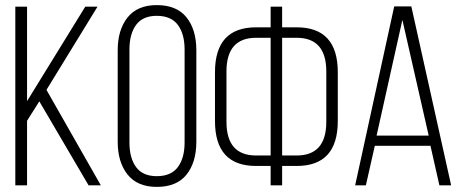

<svg xmlns="http://www.w3.org/2000/svg" viewBox="-20 -726 1817 752"><path d="M327 0 134 -329 86 -253V0H40V-700H86V-330L314 -700H362L162 -374L375 0Z M441 -171V-529Q441 -609 479.5 -657.5Q518 -706 594 -706Q672 -706 710.5 -658Q749 -610 749 -529V-171Q749 -90 710.5 -42Q672 6 594 6Q518 6 479.5 -42.5Q441 -91 441 -171ZM487 -532V-168Q487 -107 513 -71.5Q539 -36 594 -36Q650 -36 676.5 -71.5Q703 -107 703 -168V-532Q703 -593 676.5 -628.5Q650 -664 594 -664Q539 -664 513 -628.5Q487 -593 487 -532Z M1085 -619H1142Q1303 -619 1303 -443V-252Q1303 -76 1142 -76H1085V0H1040V-76H983Q822 -76 822 -252V-443Q822 -619 983 -619H1040V-700H1085ZM1040 -578H983Q867 -578 867 -446V-249Q867 -117 983 -117H1040ZM1085 -117H1142Q1258 -117 1258 -249V-446Q1258 -578 1142 -578H1085Z M1666 -155H1448L1413 0H1371L1524 -701H1591L1747 0H1701ZM1556 -648 1455 -195H1659Z"/></svg>

Font: Bebas Neue Book
Style: Regular
Weight: 400
Designer: Ryoichi Tsunekawa
Foundry: Ryoichi Tsunekawa
Version: Version 001.003